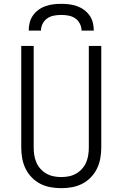

<svg xmlns="http://www.w3.org/2000/svg" viewBox="-20 -975 640 1003"><path d="M300 8Q272 8 244 3Q216 -2 190.5 -15Q165 -28 145 -49Q125 -70 113 -95Q101 -120 96 -148Q91 -176 91 -205V-735H156V-205Q156 -185 159 -165Q162 -145 170 -126.5Q178 -108 191.5 -93Q205 -78 222.5 -68Q240 -58 260 -54Q280 -50 300 -50Q320 -50 340 -54Q360 -58 377.5 -68Q395 -78 408.5 -93Q422 -108 430 -126.5Q438 -145 441 -165Q444 -185 444 -205V-735H509V-205Q509 -176 504 -148Q499 -120 487 -95Q475 -70 455 -49Q435 -28 409.5 -15Q384 -2 356 3Q328 8 300 8ZM130 -815Q130 -836 135 -856.5Q140 -877 152 -894Q164 -911 181 -923.5Q198 -936 218 -943Q238 -950 258.5 -952.5Q279 -955 300 -955Q321 -955 341.5 -952.5Q362 -950 382 -943Q402 -936 419 -923.5Q436 -911 448 -894Q460 -877 465 -856.5Q470 -836 470 -815H406Q406 -834 397 -851.5Q388 -869 372.5 -879.5Q357 -890 338 -893.5Q319 -897 300 -897Q281 -897 262 -893.5Q243 -890 227.5 -879.5Q212 -869 203 -851.5Q194 -834 194 -815Z"/></svg>

Font: Iosevka Aile Custom Light
Style: Regular
Weight: 300
Designer: Belleve Invis
Foundry: Belleve Invis
Version: Version 17.0.2; ttfautohint (v1.8.3)